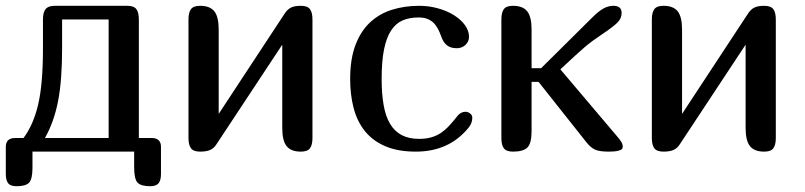

<svg xmlns="http://www.w3.org/2000/svg" viewBox="-20 -522 2771 661"><path d="M32.2 -46.9H61Q94.7 -91.8 111.3 -161.9Q127.9 -231.9 127.9 -356V-455.1Q127.9 -479.5 137 -490.7Q146 -502 168.9 -502H418Q440.9 -502 449.5 -490.5Q458 -479 458 -455.1V-46.9H502Q534.2 -46.9 534.2 -16.1V77.1Q534.2 98.6 525.9 108.9Q517.6 119.1 497.1 119.1Q465.3 119.1 453.6 106.7Q441.9 94.2 441.9 55.2V0H91.8V55.2Q91.8 94.2 80.3 106.7Q68.8 119.1 37.1 119.1Q16.1 119.1 8.1 108.9Q0 98.6 0 77.1V-16.1Q0 -46.9 32.2 -46.9ZM134.8 -46.9H354V-455.1H193.8V-356Q193.8 -245.1 179.9 -173.8Q166 -102.5 134.8 -46.9Z M1055.7 -455.1V-46.9Q1055.7 -22.9 1047.1 -11.5Q1038.6 0 1015.6 0Q981.9 0 966.8 -18.8Q951.7 -37.6 951.7 -82V-368.2L725.6 -25.9Q716.8 -11.7 703.9 -5.9Q690.9 0 668.9 0Q646 0 637.5 -11.5Q628.9 -22.9 628.9 -46.9V-455.1Q628.9 -479 637.5 -490.5Q646 -502 668.9 -502Q702.6 -502 717.8 -483.2Q732.9 -464.4 732.9 -419.9V-129.9L958 -472.2Q968.3 -488.8 980.7 -495.4Q993.2 -502 1015.6 -502Q1038.6 -502 1047.1 -490.5Q1055.7 -479 1055.7 -455.1Z M1557.6 -126Q1568.8 -137.2 1582.5 -137.2Q1591.3 -137.2 1598.6 -131.3Q1606 -125.5 1606 -116.2Q1606 -98.1 1592.8 -82Q1525.9 0 1411.6 0Q1349.6 0 1306.4 -18.6Q1263.2 -37.1 1236.3 -70.6Q1209.5 -104 1197.5 -149.9Q1185.5 -195.8 1185.5 -250Q1185.5 -319.3 1203.9 -367.4Q1222.2 -415.5 1254.4 -445.3Q1286.6 -475.1 1329.8 -488.5Q1373 -502 1422.9 -502Q1457 -502 1488.3 -493.2Q1519.5 -484.4 1543.2 -469.5Q1566.9 -454.6 1580.8 -435.3Q1594.7 -416 1594.7 -395Q1594.7 -386.2 1591.1 -378.9Q1587.4 -371.6 1581.5 -366.5Q1575.7 -361.3 1568.1 -358.6Q1560.5 -356 1552.7 -356Q1530.8 -356 1518.1 -366.5Q1505.4 -377 1498.5 -397.9Q1493.2 -412.6 1486.8 -424.3Q1480.5 -436 1471.2 -444.6Q1461.9 -453.1 1449.7 -457.5Q1437.5 -461.9 1420.9 -461.9Q1390.1 -461.9 1366.5 -451.9Q1342.8 -441.9 1326.7 -417.5Q1310.5 -393.1 1302.2 -352.3Q1293.9 -311.5 1293.9 -250Q1293.9 -198.7 1300.8 -159.9Q1307.6 -121.1 1323 -95.5Q1338.4 -69.8 1363 -56.9Q1387.7 -43.9 1422.9 -43.9Q1446.3 -43.9 1464.4 -49.1Q1482.4 -54.2 1496.6 -63.5Q1510.7 -72.8 1522.2 -84.7Q1533.7 -96.7 1544.9 -110.4Z M1810.1 -419.9V-287.1H1842.8L2018.1 -460.9Q2040.5 -483.4 2057.4 -492.7Q2074.2 -502 2091.8 -502Q2120.1 -502 2120.1 -477.1Q2120.1 -458.5 2105 -443.6Q2089.8 -428.7 2053.2 -404.3Q2016.6 -379.9 1993.2 -359.9Q1970.7 -340.8 1909.2 -283.2L2106 -50.8Q2124 -30.3 2124 -19Q2124 -12.7 2121.6 -9.3Q2119.1 -5.9 2107.9 -2.9Q2096.7 0 2076.2 0Q2043 0 2028.1 -7.1Q2013.2 -14.2 2000 -30.8L1834 -240.2H1810.1V-70.8Q1810.1 -28.3 1795.7 -14.2Q1781.2 0 1746.1 0Q1723.1 0 1714.6 -11.5Q1706.1 -22.9 1706.1 -46.9V-455.1Q1706.1 -479 1714.6 -490.5Q1723.1 -502 1746.1 -502Q1779.8 -502 1794.9 -483.2Q1810.1 -464.4 1810.1 -419.9Z M2650.9 -455.1V-46.9Q2650.9 -22.9 2642.3 -11.5Q2633.8 0 2610.8 0Q2577.1 0 2562 -18.8Q2546.9 -37.6 2546.9 -82V-368.2L2320.8 -25.9Q2312 -11.7 2299.1 -5.9Q2286.1 0 2264.2 0Q2241.2 0 2232.7 -11.5Q2224.1 -22.9 2224.1 -46.9V-455.1Q2224.1 -479 2232.7 -490.5Q2241.2 -502 2264.2 -502Q2297.9 -502 2313 -483.2Q2328.1 -464.4 2328.1 -419.9V-129.9L2553.2 -472.2Q2563.5 -488.8 2575.9 -495.4Q2588.4 -502 2610.8 -502Q2633.8 -502 2642.3 -490.5Q2650.9 -479 2650.9 -455.1Z"/></svg>

Font: Marmelad
Style: Regular
Weight: 400
Designer: Manvel Shmavonyan
Foundry: Cyreal (www.cyreal.org)
Version: Version 1.000